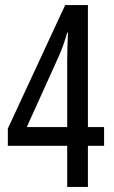

<svg xmlns="http://www.w3.org/2000/svg" viewBox="-20 -740 451 760"><path d="M246 -163H11V-231L238 -720H328V-237H392V-163H328V0H246ZM246 -237V-498Q246 -527 247 -557Q248 -587 249 -611H246Q239 -586 230.5 -561.5Q222 -537 208 -507L86 -237Z"/></svg>

Font: Noto Sans Gurmukhi ExtraCondensed
Style: Regular
Weight: 400
Width: 2
Designer: Jelle Bosma - Monotype Design Team
Foundry: Monotype Imaging Inc.
Version: Version 2.004; ttfautohint (v1.8.4.7-5d5b)